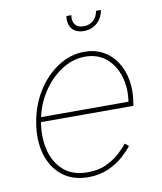

<svg xmlns="http://www.w3.org/2000/svg" viewBox="-83 -795 738 874"><g transform="rotate(-10 286.0 -358.0)"><path d="M255.4 11.7Q183.6 11.7 136 -25.9Q88.4 -63.5 69.3 -127.9Q50.3 -192.4 63.5 -272.9Q76.7 -353 116.7 -416.5Q156.7 -480 213.9 -516.8Q271 -553.7 335 -553.7Q383.3 -553.7 420.7 -533.4Q458 -513.2 482.4 -476.6Q506.8 -439.9 515.6 -390.9Q524.4 -341.8 514.6 -284.2L512.7 -272.5H75.2L78.6 -294.9H504.4L492.7 -286.1Q504.4 -354.5 487.5 -410.2Q470.7 -465.8 431.4 -498.5Q392.1 -531.2 334.5 -531.2Q277.8 -531.2 225.6 -497.6Q173.3 -463.9 136 -406.2Q98.6 -348.6 86.4 -276.4L85.9 -273.4Q74.2 -201.7 89.4 -142.1Q104.5 -82.5 146.2 -46.6Q188 -10.7 255.9 -10.7Q307.1 -10.7 344.5 -28.8Q381.8 -46.9 406.7 -70.3Q431.6 -93.8 444.3 -109.9L461.4 -96.2Q445.8 -75.7 417.5 -50.3Q389.2 -24.9 348.6 -6.6Q308.1 11.7 255.4 11.7ZM350.1 -647Q314 -647 295.9 -669.2Q277.8 -691.4 283.7 -728H306.2Q301.8 -700.7 314.2 -684.6Q326.7 -668.5 353.5 -668.5Q380.4 -668.5 398.2 -684.6Q416 -700.7 420.4 -728H442.9Q439 -703.6 426.3 -685.3Q413.6 -667 394 -657Q374.5 -647 350.1 -647Z"/></g></svg>

Font: Inter Tight Thin
Style: Italic
Weight: 250
Italic angle: -9.39999°
Designer: Rasmus Andersson
Foundry: rsms
Version: Version 3.004